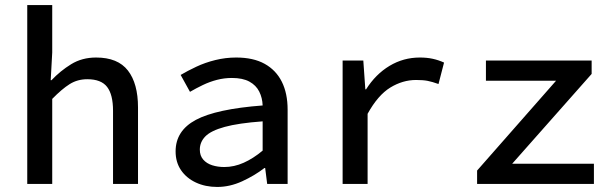

<svg xmlns="http://www.w3.org/2000/svg" viewBox="-20 -729 2440 761"><path d="M88 0V-709H187V-521L181 -411H184Q219 -448 262 -474.5Q305 -501 361 -501Q447 -501 487 -449.5Q527 -398 527 -303V0H428V-290Q428 -354 404.5 -384.5Q381 -415 326 -415Q287 -415 256 -395.5Q225 -376 187 -337V0Z M841 12Q794 12 756.5 -5.5Q719 -23 697.5 -54.5Q676 -86 676 -129Q676 -211 756.5 -254Q837 -297 1021 -311Q1020 -341 1007.5 -366Q995 -391 968.5 -405.5Q942 -420 899 -420Q869 -420 840 -412.5Q811 -405 784 -392Q757 -379 733 -365L696 -432Q723 -448 758 -464.5Q793 -481 833.5 -491Q874 -501 916 -501Q984 -501 1029 -476Q1074 -451 1097 -405Q1120 -359 1120 -294V0H1039L1031 -63H1028Q989 -33 940 -10.5Q891 12 841 12ZM869 -67Q908 -67 946 -84Q984 -101 1021 -132V-248Q925 -241 870.5 -226Q816 -211 794 -188.5Q772 -166 772 -136Q772 -112 785.5 -96.5Q799 -81 821 -74Q843 -67 869 -67Z M1338 0V-489H1420L1428 -375H1431Q1469 -435 1524 -468Q1579 -501 1644 -501Q1672 -501 1695 -496Q1718 -491 1740 -481L1718 -396Q1693 -405 1675 -408.5Q1657 -412 1629 -412Q1576 -412 1527 -382Q1478 -352 1437 -278V0Z M1871 0V-53L2184 -409H1906V-489H2325V-436L2010 -80H2334V0Z"/></svg>

Font: Source Code Pro ExtraLight Medium
Style: Regular
Weight: 500
Monospace: yes
Version: Version 1.018;hotconv 1.0.116;makeotfexe 2.5.65601